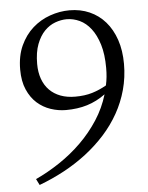

<svg xmlns="http://www.w3.org/2000/svg" viewBox="-52 -735 611 792"><g transform="rotate(-5 254.0 -339.5)"><path d="M67.4 -11.2Q118.2 -34.7 167.2 -67.4Q216.3 -100.1 257.8 -140.9Q299.3 -181.6 331.1 -230.5Q362.8 -279.3 379.4 -335Q343.3 -308.6 303.5 -296.4Q263.7 -284.2 215.3 -284.2Q183.6 -284.2 152.3 -294.7Q121.1 -305.2 96.4 -327.1Q71.8 -349.1 56.6 -383.8Q41.5 -418.5 41.5 -466.8Q41.5 -523.4 61 -565.9Q80.6 -608.4 112.3 -636.5Q144 -664.6 184.1 -678.7Q224.1 -692.9 265.1 -692.9Q310.5 -692.9 348.1 -676.3Q385.7 -659.7 412.8 -628.7Q439.9 -597.7 455.1 -553.2Q470.2 -508.8 470.2 -453.1Q470.2 -397.5 456.3 -346.7Q442.4 -295.9 417 -250.7Q391.6 -205.6 356 -166Q320.3 -126.5 276.9 -93Q233.4 -59.6 183.6 -32.7Q133.8 -5.9 80.1 14.2ZM258.3 -335.9Q298.3 -335.9 328.9 -345.2Q359.4 -354.5 388.2 -371.1Q392.1 -389.2 393.8 -406.2Q395.5 -423.3 395.5 -442.9Q395.5 -499.5 383.1 -540Q370.6 -580.6 350.3 -606.7Q330.1 -632.8 304 -645Q277.8 -657.2 250.5 -657.2Q227.1 -657.2 202.6 -648.2Q178.2 -639.2 158.4 -618.9Q138.7 -598.6 126 -565.4Q113.3 -532.2 113.3 -483.9Q113.3 -449.2 123.3 -421.6Q133.3 -394 152.1 -375Q170.9 -356 197.8 -345.9Q224.6 -335.9 258.3 -335.9Z"/></g></svg>

Font: Simonetta
Style: Italic
Weight: 400
Italic angle: -2°
Designer: Gayaneh Bagdasaryan
Foundry: BrownFox
Version: Version 1.001